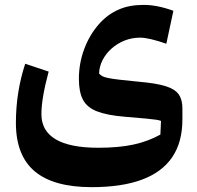

<svg xmlns="http://www.w3.org/2000/svg" viewBox="-20 -515 813 792"><path d="M666.1 -334.6 695.2 -470.5Q628.5 -494.8 573.1 -494.8Q513 -494.8 471.2 -476.2Q422.8 -456 385.4 -412.3Q348 -368.6 326.7 -310.8Q305.4 -252.9 305.4 -189.6Q305.4 -135.8 322.1 -103.8Q338.9 -71.8 380 -55.7Q421.2 -39.6 493.7 -33.5Q553.5 -28.6 583.3 -25.8Q613 -23 625.2 -21Q637.3 -19 644.1 -16.3L641.6 40.1Q592 67.8 531.3 81.2Q470.5 94.5 385.3 94.5Q268.5 94.5 209.6 59.6Q150.8 24.8 150.8 -44.1Q150.8 -108.8 180.7 -219.7L84 -252.1Q45.6 -135.5 45.6 -8.1Q45.6 126 123 191.5Q200.5 257 358.2 257Q481.5 257 564.8 226.3Q648.1 195.6 690.2 133.7Q732.4 71.7 732.4 -22.3V-68.5Q732.4 -104.2 717 -125.9Q701.6 -147.6 662.9 -159.7Q624.1 -171.7 553.5 -177.8Q504.3 -182.6 474.1 -186.1Q444 -189.6 427.3 -193Q410.6 -196.3 402.4 -200.7Q394.2 -205.1 388.7 -211.6Q389.7 -241.3 403.5 -267.9Q417.4 -294.6 440.9 -315.3Q464.3 -336 494.4 -347.9Q524.5 -359.7 557.9 -359.7Q576.1 -359.7 603.7 -353.2Q631.3 -346.7 666.1 -334.6Z"/></svg>

Font: Pinar-VF-FD
Style: Regular
Weight: 300
Designer: Amin Abedi
Version: Version 3.0